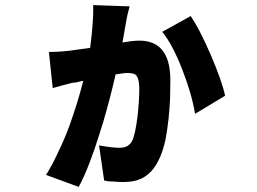

<svg xmlns="http://www.w3.org/2000/svg" viewBox="-20 -646 1009 754"><path d="M386 -169 371 -121Q350 -54 331 -5Q309 52 289 88L161 41Q188 -3 211 -54Q233 -99 252 -150Q268 -195 283 -243Q296 -285 307 -329L277 -322Q270 -321 265 -321L222 -310Q199 -304 187 -300L172 -442Q213 -442 254 -447L334 -458Q348 -565 346 -626L489 -621Q478 -581 475 -559L461 -479Q493 -485 513 -486Q649 -495 649 -331Q649 -296 648 -261Q646 -218 642 -180Q637 -135 630 -98Q621 -58 609 -30Q590 14 564 36Q532 65 483 68Q457 70 428 67L406 66L389 63L369 -75Q429 -64 457 -66Q486 -68 499 -93Q511 -117 520 -188Q527 -250 527 -298Q527 -339 513 -352Q502 -361 470 -359L434 -354Q415 -269 386 -169ZM746 -199Q733 -278 695 -375Q656 -474 617 -521L729 -583Q763 -533 807 -432Q852 -327 864 -270Z"/></svg>

Font: Xiangcui Wave Sans Xiangcui Wave Sans
Style: Regular
Weight: 800
Width: 3
Version: Version 0.920;March 28, 2024;FontCreator 14.0.0.2814 64-bit